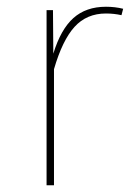

<svg xmlns="http://www.w3.org/2000/svg" viewBox="-20 -549 402 569"><path d="M294 -529Q321 -529 345 -523L340 -504Q318 -509 294 -509Q237 -509 201 -469.5Q165 -430 140 -344V0H118V-519H137L138 -390Q160 -462 197.5 -495.5Q235 -529 294 -529Z"/></svg>

Font: FiraGO Thin
Style: Regular
Weight: 100
Designer: bBox Type
Foundry: bBox Type GmbH
Version: Version 1.001;PS 001.001;hotconv 1.0.88;makeotf.lib2.5.64775